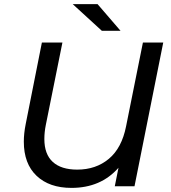

<svg xmlns="http://www.w3.org/2000/svg" viewBox="-20 -907 834 935"><path d="M775 -700 635 0H539L557 -90Q471 8 328 8Q220 8 158 -51Q96 -110 96 -217Q96 -257 105 -302L184 -700H284L203 -298Q196 -263 196 -230Q196 -156 237 -118.5Q278 -81 356 -81Q447 -81 510 -133.5Q573 -186 594 -292L676 -700ZM334 -887H455L567 -757H476Z"/></svg>

Font: Montserrat Alternates Medium
Style: Italic
Weight: 500
Italic angle: -11.3°
Designer: Julieta Ulanovsky
Foundry: Julieta Ulanovsky
Version: Version 7.200